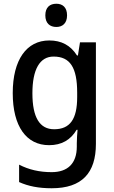

<svg xmlns="http://www.w3.org/2000/svg" viewBox="-20 -765 606 1025"><path d="M281 -745C246 -745 222 -726 222 -683C222 -641 246 -621 281 -621C314 -621 338 -641 338 -683C338 -726 314 -745 281 -745ZM243 -549C122 -549 48 -446 48 -268C48 -90 121 10 242 10C309 10 357 -18 389 -72H394C392 -52 390 -18 390 0V18C390 108 341 154 256 154C191 154 134 141 82 114V207C131 229 186 240 256 240C418 240 492 158 492 3V-539H407L396 -469H391C356 -524 307 -549 243 -549ZM266 -463C354 -463 392 -405 392 -270V-247C392 -129 354 -75 269 -75C192 -75 153 -138 153 -267C153 -394 192 -463 266 -463Z"/></svg>

Font: Noto Sans Lao SemiCondensed Medium
Style: Regular
Weight: 500
Width: 4
Designer: Monotype Design Team
Foundry: Monotype Imaging Inc.
Version: Version 2.003